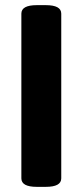

<svg xmlns="http://www.w3.org/2000/svg" viewBox="-20 -723 322 746"><path d="M158 -703Q218 -703 218 -670V-30Q218 3 158 3H123Q63 3 63 -30V-670Q63 -703 123 -703Z"/></svg>

Font: Asap VF Beta
Style: Regular
Weight: 400
Designer: Pablo Cosgaya
Foundry: Pablo Cosgaya
Version: Version 1.007